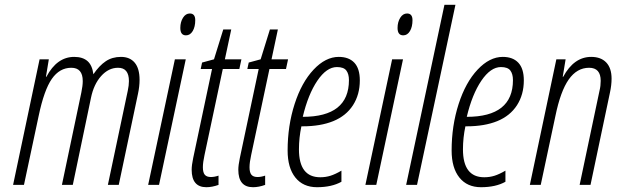

<svg xmlns="http://www.w3.org/2000/svg" viewBox="-20 -780 2602 810"><path d="M435.1 0 519 -397Q523.9 -419.9 523.9 -438Q523.9 -494.1 478 -494.1Q438 -494.1 406.7 -459.2Q375.5 -424.3 363.8 -367.2L287.1 0H241.2L323.2 -390.1Q329.1 -418.5 329.1 -438Q329.1 -494.1 280.8 -494.1Q231.4 -494.1 198.7 -447.3Q166 -400.4 143.1 -291L81.1 0H35.2L147 -529.8H186L173.8 -456.1H175.8Q220.2 -540 293 -540Q328.6 -540 348.9 -522.5Q369.1 -504.9 374 -466.8Q398.9 -503.4 426.3 -521.7Q453.6 -540 490.2 -540Q527.8 -540 548.3 -515.6Q568.8 -491.2 568.8 -442.9Q568.8 -415 562 -383.8L481 0Z M650.9 0H605L717.8 -529.8H763.7ZM740.7 -662.1Q740.7 -687 752 -705.1Q763.2 -723.1 780.8 -723.1Q803.7 -723.1 803.7 -694.8Q803.7 -667 793 -648.9Q782.2 -630.9 764.6 -630.9Q740.7 -630.9 740.7 -662.1Z M901.9 -39.1V0Q874.5 9.8 850.6 9.8Q788.6 9.8 788.6 -64Q788.6 -82.5 794.9 -112.8L874.5 -488.8H826.7L832.5 -516.1L882.8 -529.8L921.9 -655.8H955.6L928.7 -529.8H998.5L989.7 -488.8H919.9L842.8 -126Q835.9 -94.7 835.9 -74.2Q835.9 -52.2 844 -42.7Q852.1 -33.2 869.6 -33.2Q884.8 -33.2 901.9 -39.1Z M1098.6 -39.1V0Q1071.3 9.8 1047.4 9.8Q985.4 9.8 985.4 -64Q985.4 -82.5 991.7 -112.8L1071.3 -488.8H1023.4L1029.3 -516.1L1079.6 -529.8L1118.7 -655.8H1152.3L1125.5 -529.8H1195.3L1186.5 -488.8H1116.7L1039.6 -126Q1032.7 -94.7 1032.7 -74.2Q1032.7 -52.2 1040.8 -42.7Q1048.8 -33.2 1066.4 -33.2Q1081.5 -33.2 1098.6 -39.1Z M1317.4 9.8Q1258.8 9.8 1226.1 -31Q1193.4 -71.8 1193.4 -145Q1193.4 -249.5 1222.9 -341.1Q1252.4 -432.6 1303 -486.3Q1353.5 -540 1409.2 -540Q1451.7 -540 1474.9 -515.4Q1498 -490.7 1498 -440.9Q1498 -380.9 1469 -335.9Q1439.9 -291 1386 -269Q1332 -247.1 1257.3 -247.1H1251.5Q1241.2 -198.7 1241.2 -149.9Q1241.2 -32.2 1331.1 -32.2Q1354 -32.2 1374.3 -38.6Q1394.5 -44.9 1420.4 -60.1V-13.2Q1379.4 9.8 1317.4 9.8ZM1401.4 -497.1Q1357.9 -497.1 1318.8 -439.5Q1279.8 -381.8 1257.3 -287.1Q1452.1 -287.1 1452.1 -441.9Q1452.1 -467.8 1441.2 -482.4Q1430.2 -497.1 1401.4 -497.1Z M1567.4 0H1521.5L1634.3 -529.8H1680.2ZM1657.2 -662.1Q1657.2 -687 1668.5 -705.1Q1679.7 -723.1 1697.3 -723.1Q1720.2 -723.1 1720.2 -694.8Q1720.2 -667 1709.5 -648.9Q1698.7 -630.9 1681.2 -630.9Q1657.2 -630.9 1657.2 -662.1Z M1739.3 0H1693.4L1855 -759.8H1901.4Z M2009.3 9.8Q1950.7 9.8 1918 -31Q1885.3 -71.8 1885.3 -145Q1885.3 -249.5 1914.8 -341.1Q1944.3 -432.6 1994.9 -486.3Q2045.4 -540 2101.1 -540Q2143.6 -540 2166.7 -515.4Q2189.9 -490.7 2189.9 -440.9Q2189.9 -380.9 2160.9 -335.9Q2131.8 -291 2077.9 -269Q2023.9 -247.1 1949.2 -247.1H1943.4Q1933.1 -198.7 1933.1 -149.9Q1933.1 -32.2 2022.9 -32.2Q2045.9 -32.2 2066.2 -38.6Q2086.4 -44.9 2112.3 -60.1V-13.2Q2071.3 9.8 2009.3 9.8ZM2093.3 -497.1Q2049.8 -497.1 2010.7 -439.5Q1971.7 -381.8 1949.2 -287.1Q2144 -287.1 2144 -441.9Q2144 -467.8 2133.1 -482.4Q2122.1 -497.1 2093.3 -497.1Z M2425.3 0 2509.3 -397.9Q2514.2 -417.5 2514.2 -439Q2514.2 -494.1 2465.3 -494.1Q2414.1 -494.1 2379.4 -444.8Q2344.7 -395.5 2323.2 -291L2261.2 0H2215.3L2327.1 -529.8H2366.2L2354 -456.1H2356Q2401.4 -540 2474.1 -540Q2515.1 -540 2537.6 -516.4Q2560.1 -492.7 2560.1 -448.2Q2560.1 -420.9 2553.2 -389.2L2471.2 0Z"/></svg>

Font: TypoPRO Open Sans Condensed
Style: Italic
Weight: 300
Width: 3
Italic angle: -12°
Foundry: Ascender Corporation
Version: Version 1.10